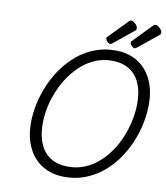

<svg xmlns="http://www.w3.org/2000/svg" viewBox="-129 -1398 1312 1521"><g transform="rotate(10 527.0 -637.0)"><path d="M495 19Q418 19 356 -7Q294 -33 250 -82.5Q206 -132 182.5 -201Q159 -270 159 -357Q159 -433 176 -512Q193 -591 226 -667.5Q259 -744 307 -810.5Q355 -877 417.5 -928.5Q480 -980 556 -1009Q632 -1038 721 -1038Q797 -1038 858.5 -1012Q920 -986 963.5 -937Q1007 -888 1030.5 -819.5Q1054 -751 1054 -665Q1054 -584 1036.5 -502.5Q1019 -421 985.5 -344.5Q952 -268 903.5 -202Q855 -136 793 -86.5Q731 -37 656 -9Q581 19 495 19ZM509 -66Q579 -66 639.5 -90.5Q700 -115 750.5 -159Q801 -203 840.5 -260Q880 -317 906.5 -383Q933 -449 947.5 -517.5Q962 -586 962 -652Q962 -725 945.5 -781Q929 -837 896 -875.5Q863 -914 816 -933.5Q769 -953 706 -953Q638 -953 577.5 -928.5Q517 -904 466.5 -860Q416 -816 376 -758.5Q336 -701 308.5 -635.5Q281 -570 266.5 -502.5Q252 -435 252 -369Q252 -297 268.5 -240.5Q285 -184 317.5 -145Q350 -106 398 -86Q446 -66 509 -66ZM668 -1081Q657 -1081 644 -1094.5Q631 -1108 631 -1119Q631 -1123 632 -1126.5Q633 -1130 640 -1136L782 -1282Q787 -1287 791 -1290Q795 -1293 801 -1293Q811 -1293 824 -1284Q837 -1275 846 -1263Q855 -1251 855 -1240Q855 -1233 853 -1228Q851 -1223 840 -1215L688 -1091Q682 -1087 677 -1084Q672 -1081 668 -1081ZM865 -1081Q854 -1081 840.5 -1094.5Q827 -1108 827 -1119Q827 -1123 828 -1126.5Q829 -1130 836 -1136L977 -1282Q983 -1287 987.5 -1290Q992 -1293 998 -1293Q1008 -1293 1020.5 -1284Q1033 -1275 1042.5 -1263Q1052 -1251 1052 -1240Q1052 -1233 1050 -1228Q1048 -1223 1037 -1215L884 -1091Q878 -1087 873.5 -1084Q869 -1081 865 -1081Z"/></g></svg>

Font: Playwrite IN
Style: Regular
Weight: 400
Designer: Veronika Burian, José Scaglione
Foundry: TypeTogether
Version: Version 1.002